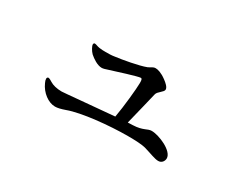

<svg xmlns="http://www.w3.org/2000/svg" viewBox="-57 -679 1115 891"><g transform="rotate(30 500.0 -234.0)"><path d="M709 -167C686 -167 674 -148 619 -146C612 -146 603 -145 593 -145C604 -191 631 -297 636 -321C640 -338 669 -351 669 -365C669 -378 653 -392 638 -403C611 -423 591 -428 580 -428C565 -428 562 -421 544 -413C508 -399 423 -384 389 -380C372 -377 357 -377 340 -377C330 -377 318 -377 306 -379C293 -381 285 -386 278 -386C275 -386 271 -384 271 -378C271 -369 282 -349 294 -337C310 -323 337 -304 361 -304C365 -304 369 -305 374 -306C434 -325 528 -355 542 -355C550 -355 550 -342 550 -331C550 -303 540 -200 529 -140C419 -131 267 -116 255 -116C229 -116 206 -122 192 -131C189 -133 176 -141 171 -141C167 -141 163 -138 163 -132C163 -126 165 -119 169 -111C187 -70 227 -40 263 -40C277 -40 293 -44 316 -52C383 -77 526 -91 626 -91C667 -91 701 -89 720 -84C758 -73 785 -61 804 -61C824 -61 833 -78 833 -91C833 -131 749 -167 709 -167Z"/></g></svg>

Font: Shippori Mincho OTF SemiBold
Style: Regular
Weight: 600
Designer: FONTDASU
Foundry: FONTDASU / Google Inc. / but / Adobe
Version: Version 3.300;hotconv 1.0.109;makeotfexe 2.5.65596